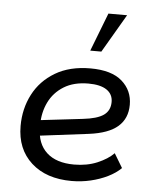

<svg xmlns="http://www.w3.org/2000/svg" viewBox="-48 -654 554 705"><g transform="rotate(5 229.0 -302.0)"><path d="M242 10.6Q148.4 10.6 93.2 -39.4Q38 -89.5 38 -174.6Q38 -238.3 65.4 -291.1Q92.7 -343.9 145.9 -375.6Q199.1 -407.3 275.3 -407.3Q353.3 -407.3 392 -373.3Q430.7 -339.3 430.7 -286.9Q430.7 -236.1 396.5 -206.3Q362.4 -176.5 290.3 -167.3L82.6 -141.5L82.2 -199L263 -220.1Q315.8 -225.9 339.6 -242.6Q363.3 -259.4 363.3 -291.2Q363.3 -319.9 340.1 -335.6Q316.8 -351.2 272.9 -351.2Q219.1 -351.2 182.5 -328.6Q145.9 -305.9 127.6 -268.3Q109.3 -230.7 109.3 -185.5V-174.2Q109.3 -115.5 144.6 -82.9Q180 -50.3 245.8 -50.3Q293.3 -50.3 331.3 -66.3Q369.2 -82.3 391.2 -104.8L422.5 -52.7Q403.1 -33.6 374.5 -19.5Q345.8 -5.4 311.8 2.6Q277.8 10.6 242 10.6ZM268.7 -472.2 323.3 -613.5H392.2L309.6 -472.2Z"/></g></svg>

Font: Rokkitt SemiBold
Style: Italic
Weight: 600
Italic angle: -9°
Designer: Vernon Adams
Foundry: Vernon Adams
Version: Version 3.103